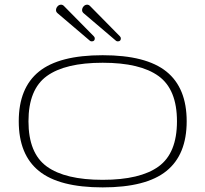

<svg xmlns="http://www.w3.org/2000/svg" viewBox="-20 -790 877 820"><path d="M418.5 10.3Q232.9 10.3 146.5 -59.6Q60.1 -129.4 60.1 -272Q60.1 -414.6 146.5 -484.4Q232.9 -554.2 418.5 -554.2Q604 -554.2 690.7 -484.4Q777.3 -414.6 777.3 -272Q777.3 -129.4 690.7 -59.6Q604 10.3 418.5 10.3ZM418.5 -22Q578.6 -22 657.2 -78.9Q735.8 -135.7 735.8 -272Q735.8 -408.2 657.2 -465.1Q578.6 -522 418.5 -522Q258.3 -522 179.9 -465.1Q101.6 -408.2 101.6 -272Q101.6 -135.7 179.9 -78.9Q258.3 -22 418.5 -22ZM482.9 -613.3Q479 -613.3 475.6 -615.7L337.9 -732.9Q330.6 -738.8 330.6 -746.6Q330.6 -755.4 336.9 -762.7Q343.3 -770 352.1 -770Q358.9 -770 364.3 -764.6L492.2 -634.8Q496.1 -630.9 496.1 -626Q496.1 -613.3 482.9 -613.3ZM371.6 -613.3Q367.7 -613.3 364.3 -615.7L226.6 -732.9Q219.2 -738.8 219.2 -746.6Q219.2 -755.4 225.6 -762.7Q231.9 -770 240.7 -770Q247.6 -770 252.9 -764.6L380.9 -634.8Q384.8 -630.9 384.8 -626Q384.8 -613.3 371.6 -613.3Z"/></svg>

Font: Gruppo
Style: Regular
Weight: 400
Designer: Vernon Adams
Foundry: Vernon Adams
Version: Version 1.001; ttfautohint (v1.8.4.7-5d5b);gftools[0.9.28]